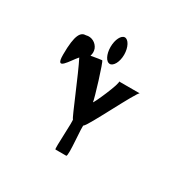

<svg xmlns="http://www.w3.org/2000/svg" viewBox="-116 -839 687 696"><g transform="rotate(30 227.0 -491.0)"><path d="M53 -564C53 -493 87 -560 109 -584C135 -534 197 -379 201 -379C206 -379 196 -252 201 -252H246C256 -252 240 -379 246 -379C256 -379 354 -581 364 -581H277C287 -581 233 -459 233 -469C233 -479 191 -617 186 -617C183 -617 163 -614 141 -610C144 -619 145 -629 141 -640C133 -660 111 -672 90 -666C69 -666 53 -649 53 -564ZM188 -674C188 -643 201 -619 216 -619C231 -619 245 -643 245 -674C245 -705 231 -730 216 -730C201 -730 188 -705 188 -674Z"/></g></svg>

Font: Ampere
Style: SCUltCnd
Weight: 400
Version: Version 1